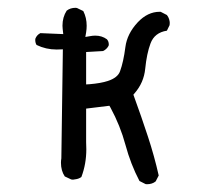

<svg xmlns="http://www.w3.org/2000/svg" viewBox="-20 -478 540 492"><path d="M356.4 -5.9Q370.1 -5.9 378.9 -13.2L386.7 -28.3Q375.5 -78.1 359.1 -127.9Q342.8 -177.7 321.8 -235.4L324.7 -238.8Q348.6 -266.1 352.1 -301.8Q356 -340.8 365.7 -366.7Q376 -394.5 407.7 -399.4L414.6 -413.6Q415 -415.5 415 -419.4Q415 -423.3 413.3 -429Q411.6 -434.6 407.7 -439.5L391.6 -447.8Q390.1 -447.8 389.2 -447.8Q358.4 -447.8 333 -420.9Q305.7 -391.6 301.3 -357.4Q296.4 -319.3 287.6 -295.4Q281.7 -278.8 256.3 -270.5Q238.3 -264.6 209.5 -262.2L200.7 -261.7V-344.7L244.1 -347.2Q253.4 -351.6 258.3 -360.8Q258.8 -362.3 258.8 -363.8Q258.8 -372.1 253.9 -377.4Q241.2 -386.7 224.1 -386.7Q217.8 -386.7 210.4 -385.3L198.7 -383.3L200.7 -395Q202.1 -403.8 202.1 -412.1Q202.1 -432.6 193.4 -449.7L177.2 -457.5Q175.3 -458 173.8 -458Q160.2 -458 150.9 -450.7Q140.1 -434.1 140.1 -412.1Q140.1 -406.7 142.1 -390.6L83.5 -393.1Q74.7 -388.7 70.8 -379.4Q70.3 -377.4 70.3 -376Q70.3 -368.2 73.7 -362.8Q97.7 -351.1 125 -351.1Q128.9 -351.1 141.1 -351.6L137.2 -72.3Q136.2 -66.4 136.2 -61Q136.2 -40.5 146 -25.9L162.6 -18.1Q164.6 -17.6 167 -17.6Q169.4 -17.6 173.3 -18.6Q181.6 -19.5 188.5 -24.4Q201.2 -57.6 201.2 -95.7Q201.2 -104.5 200.7 -113.8V-114.3V-199.7L260.3 -207L263.2 -202.1Q288.1 -156.2 301.5 -106.7Q314.9 -57.1 337.4 -14.2L353 -6.3Q355 -5.9 356.4 -5.9Z"/></svg>

Font: NaikaiFont
Style: Light
Weight: 300
Version: Version 1.89